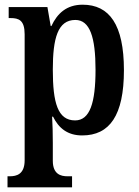

<svg xmlns="http://www.w3.org/2000/svg" viewBox="-20 -566 591 818"><path d="M12 232H287V185H267C240 185 205 177 205 119V43C205 3 204 -37 202 -69H206C230 -20 268 11 330 11C447 11 508 -74 508 -267C508 -461 446 -546 332 -546C264 -546 224 -509 199 -455H196L182 -536H17V-489H25C60 -489 85 -480 85 -420V117C85 177 50 185 22 185H12ZM300 -53C226 -53 205 -128 205 -269C205 -403 226 -481 301 -481C363 -481 387 -407 387 -269C387 -128 363 -53 300 -53Z"/></svg>

Font: Noto Serif Sinhala Condensed SemiBold
Style: Regular
Weight: 600
Width: 3
Designer: Jelle Bosma - Monotype Design Team
Foundry: Monotype Imaging Inc.
Version: Version 2.007